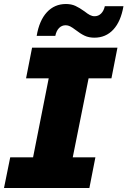

<svg xmlns="http://www.w3.org/2000/svg" viewBox="-38 -938 636 958"><path d="M404 -547 325 -153H438L408 0H-18L13 -153H127L205 -547H92L122 -700H548L518 -547ZM340 -788Q323 -801 312 -806.5Q301 -812 290 -812Q270 -812 256.5 -798Q243 -784 238 -759H145Q158 -836 196 -877Q234 -918 291 -918Q318 -918 338.5 -908.5Q359 -899 384 -881Q399 -869 410.5 -863Q422 -857 434 -857Q453 -857 466.5 -870.5Q480 -884 485 -907H578Q565 -831 527.5 -790.5Q490 -750 433 -750Q405 -750 384 -760Q363 -770 340 -788Z"/></svg>

Font: Montserrat Alternates ExtraBold
Style: Italic
Weight: 800
Italic angle: -11.3°
Designer: Julieta Ulanovsky
Foundry: Julieta Ulanovsky
Version: Version 7.200